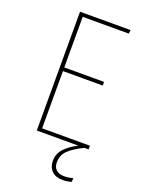

<svg xmlns="http://www.w3.org/2000/svg" viewBox="-163 -756 773 1034"><g transform="rotate(20 223.0 -239.0)"><path d="M407 -21V0H383Q327 27 298.5 54.5Q270 82 270 123Q270 151 286 166Q302 181 333 181Q356 181 383 174L381 196Q354 203 332 203Q291 203 269 181Q247 159 247 123Q247 84 272.5 55Q298 26 348 0H110V-681H400L397 -660H133V-370H361V-349H133V-21Z"/></g></svg>

Font: Fira Sans Condensed Thin
Style: Regular
Weight: 250
Width: 3
Designer: Carrois Corporate & Edenspiekermann AG
Foundry: Carrois Corporate GbR & Edenspiekermann AG
Version: Version 4.203